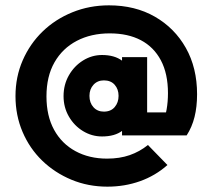

<svg xmlns="http://www.w3.org/2000/svg" viewBox="-20 -588 796 719"><path d="M382 111Q310 111 247.5 85Q185 59 138 13.5Q91 -32 64.5 -94Q38 -156 38 -228Q38 -300 65 -362Q92 -424 139.5 -470Q187 -516 251 -542Q315 -568 388 -568Q486 -568 560 -525.5Q634 -483 676 -408.5Q718 -334 718 -235Q718 -188 708.5 -150Q699 -112 679 -81L563 -83Q579 -102 589 -126Q599 -150 604 -178.5Q609 -207 609 -239Q609 -312 582.5 -362Q556 -412 507.5 -437.5Q459 -463 391 -463Q321 -463 267.5 -435Q214 -407 184 -354.5Q154 -302 154 -227Q154 -154 182.5 -102Q211 -50 262.5 -22Q314 6 381 6Q428 6 465.5 -7Q503 -20 534 -45L607 30Q562 70 504.5 90.5Q447 111 382 111ZM362 -77Q324 -77 291 -97Q258 -117 238 -151.5Q218 -186 218 -228Q218 -271 238 -306Q258 -341 291 -361.5Q324 -382 362 -382Q409 -382 437.5 -360.5Q466 -339 466 -288V-169Q466 -120 438 -98.5Q410 -77 362 -77ZM369 -170Q395 -170 409.5 -187Q424 -204 424 -229Q424 -254 409.5 -270.5Q395 -287 369 -287Q345 -287 330 -270.5Q315 -254 315 -229Q315 -203 330 -186.5Q345 -170 369 -170ZM485 -81V-167H679V-81ZM437 -81V-161L449 -232L437 -303V-374H531V-81Z"/></svg>

Font: Outfit Thin
Style: Bold
Weight: 700
Version: Version 1.100;gftools[0.9.27]